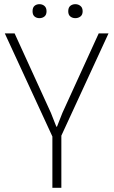

<svg xmlns="http://www.w3.org/2000/svg" viewBox="-20 -900 544 920"><path d="M231 -246 3 -740H50L224 -359L250 -293H253L279 -359L453 -740H500L274 -250V0H231ZM169 -813Q155 -813 145.5 -821Q136 -829 136 -846Q136 -864 145.5 -872Q155 -880 169 -880Q183 -880 193 -871.5Q203 -863 203 -846Q203 -829 193 -821Q183 -813 169 -813ZM341 -813Q327 -813 317 -821Q307 -829 307 -846Q307 -864 317 -872Q327 -880 341 -880Q355 -880 365.5 -871.5Q376 -863 376 -846Q376 -829 365.5 -821Q355 -813 341 -813Z"/></svg>

Font: Encode Sans Compressed
Style: ExtraLight
Weight: 200
Designer: Pablo Impallari, Andres Torresi
Foundry: Pablo Impallari, Andres Torresi
Version: Version 1.000; ttfautohint (v1.00) -l 8 -r 50 -G 200 -x 14 -